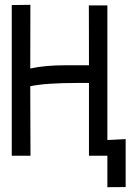

<svg xmlns="http://www.w3.org/2000/svg" viewBox="-20 -653 558 805"><path d="M107.4 -632.8 106.9 -365.7Q167 -379.4 256.8 -379.4H353Q353 -453.1 352.8 -525.4Q352.5 -597.7 352.5 -630.4H430.2V-65.9L506.8 -69.8V131.3L430.2 131.8V0H353V-305.2H305.2Q171.4 -305.2 106.9 -291.5Q106.9 -197.8 107.4 -116Q107.9 -34.2 107.9 0H29.3V-631.8Z"/></svg>

Font: Fantasque Sans Mono
Style: Regular
Weight: 400
Monospace: yes
Designer: Jany Belluz
Version: Version 1.8.0 ; ttfautohint (v1.8.2)